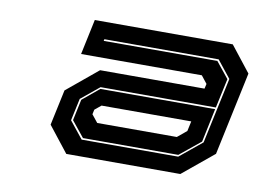

<svg xmlns="http://www.w3.org/2000/svg" viewBox="-49 -776 666 488"><g transform="rotate(10 284.0 -532.0)"><path d="M147.5 -358.5 95.4 -424.8 115 -516.6 195.2 -582.9H464.7L467.6 -595.5L452.1 -615.1H140.5L159.8 -706.2H515.9L568 -639.9L522.3 -424.8L441.8 -358.5ZM179.7 -401H428.9L486.2 -448L522.6 -618L487.2 -662.4H192.3L191.3 -657.9H484.6L517.8 -616.7L501.4 -540.7H203.9L156.9 -502.1L144.6 -444.8ZM182.3 -405.5 149.5 -446.1 161.1 -500.5 204.2 -536.2H500.4L482.1 -449.3L428.3 -405.5ZM211.3 -449.6H416.7L440.5 -469.3L446 -495H214.5L198.1 -481.5L195.5 -469.3Z"/></g></svg>

Font: Tourney Expanded ExtraBold
Style: Italic
Weight: 800
Width: 7
Italic angle: -12°
Designer: Tyler Finck
Foundry: Etcetera Type Co
Version: Version 1.010; ttfautohint (v1.8.3)